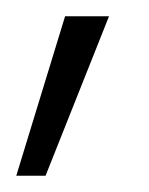

<svg xmlns="http://www.w3.org/2000/svg" viewBox="-22 -93 183 236"><path d="M-2 123 58 -73H112L34 123Z"/></svg>

Font: DM Sans 17pt ExtraLight
Style: Regular
Weight: 250
Version: Version 4.004;gftools[0.9.30]